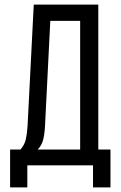

<svg xmlns="http://www.w3.org/2000/svg" viewBox="-20 -720 529 836"><path d="M385 96H461V-69H408V-700H127L100 -171C98.7 -149.7 96.2 -130.7 92.5 -114C88.8 -97.3 81 -82.3 69 -69H24V96H99V0H385ZM176 -172 199 -629H329V-69H144C155.3 -80.3 163.2 -94 167.5 -110C171.8 -126 174.7 -146.7 176 -172Z"/></svg>

Font: Bebas Neue Regular two
Style: Regular2
Weight: 400
Designer: Ryoichi Tsunekawa & LGV (GE)
Foundry: Free Software Foundation, Inc.
Version: Version 1.003 August 13, 2016